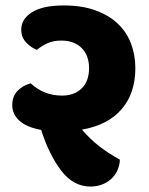

<svg xmlns="http://www.w3.org/2000/svg" viewBox="-20 -660 547 705"><path d="M477 -410Q477 -318 427 -259.5Q377 -201 281 -184Q311 -149 344.5 -123Q378 -97 420 -74Q420 -57 413 -39Q406 -21 392.5 -7Q379 7 358.5 16Q338 25 312 25Q250 25 205.5 -32.5Q161 -90 131 -183Q77 -193 51 -217Q25 -241 25 -274Q25 -306 44 -326Q63 -346 93 -354Q141 -309 208 -309Q253 -309 280 -335.5Q307 -362 307 -410Q307 -456 280 -483.5Q253 -511 205 -511Q176 -511 155 -501.5Q134 -492 115 -477Q96 -484 77 -503Q58 -522 58 -552Q58 -590 97.5 -615Q137 -640 214 -640Q280 -640 329 -622.5Q378 -605 411 -574.5Q444 -544 460.5 -501.5Q477 -459 477 -410Z"/></svg>

Font: Baloo
Style: Regular
Weight: 400
Designer: Sarang Kulkarni and Ek Type
Foundry: Ek Type
Version: Version 1.443;PS 1.000;hotconv 16.6.51;makeotf.lib2.5.65220;